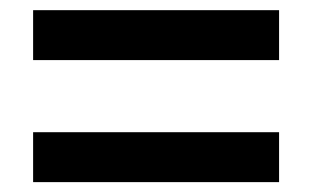

<svg xmlns="http://www.w3.org/2000/svg" viewBox="-20 -539 626 385"><path d="M46.4 -418.5V-518.6H539.6V-418.5ZM46.4 -173.8V-273.9H539.6V-173.8Z"/></svg>

Font: Cascadia Mono Medium
Style: Regular
Weight: 500
Monospace: yes
Designer: Aaron Bell
Foundry: Saja Typeworks
Version: Version 2407.024